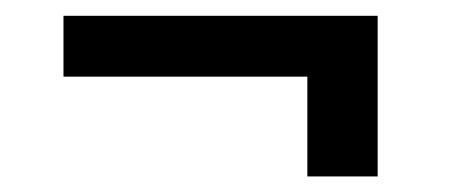

<svg xmlns="http://www.w3.org/2000/svg" viewBox="-20 -411 594 248"><path d="M467.8 -183.1H377V-312H62V-390.6H467.8Z"/></svg>

Font: RobotoInd
Style: Regular
Weight: 400
Designer: Google
Version: Version 2.001101; 2014